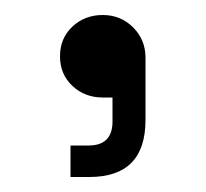

<svg xmlns="http://www.w3.org/2000/svg" viewBox="-20 -734 274 256"><path d="M74 -498V-540H98Q130 -540 130 -572V-604H117Q93 -604 76.5 -619.5Q60 -635 60 -659Q60 -683 76.5 -698.5Q93 -714 117 -714Q141 -714 157.5 -697.5Q174 -681 174 -657V-574Q174 -498 99 -498Z"/></svg>

Font: Space Grotesk Light
Style: Regular
Weight: 300
Designer: Florian Karsten
Foundry: Florian Karsten
Version: Version 2.000